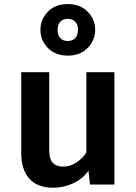

<svg xmlns="http://www.w3.org/2000/svg" viewBox="-20 -892 655 928"><path d="M217.9 -543.1V-166.7Q217.9 -122.6 235.4 -104.6Q252.8 -86.7 286.2 -86.7Q317.9 -86.7 348.2 -105.9Q378.5 -125.1 397.4 -154.9V-543.1H532.8V0H414.9L407.7 -66.7Q378.5 -26.7 332.8 -5.6Q287.2 15.4 238.5 15.4Q160 15.4 121.3 -29Q82.6 -73.3 82.6 -150.3V-543.1ZM307.2 -872.3Q367.7 -872.3 403.8 -835.4Q440 -798.5 440 -747.7Q440 -697.4 403.8 -660.3Q367.7 -623.1 307.2 -623.1Q247.2 -623.1 211.3 -660.3Q175.4 -697.4 175.4 -747.7Q175.4 -798.5 211.3 -835.4Q247.2 -872.3 307.2 -872.3ZM307.2 -801Q285.1 -801 271.8 -787.4Q258.5 -773.8 258.5 -747.7Q258.5 -721 271.8 -707.4Q285.1 -693.8 307.2 -693.8Q329.7 -693.8 343.3 -707.4Q356.9 -721 356.9 -747.7Q356.9 -773.8 343.3 -787.4Q329.7 -801 307.2 -801Z"/></svg>

Font: Fira Code SemiBold
Style: Regular
Weight: 600
Designer: Carrois Corporate, Edenspiekermann AG, Nikita Prokopov
Foundry: Carrois Corporate, Edenspiekermann AG, Nikita Prokopov
Version: Version 6.002